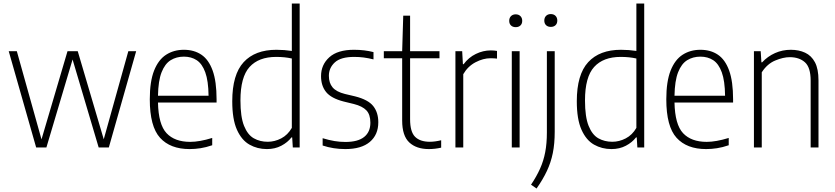

<svg xmlns="http://www.w3.org/2000/svg" viewBox="-20 -828 4686 1078"><path d="M183 0 29 -540.5H74.5L213 -45.5L359 -540.5H416.5L562.5 -46L700.5 -540.5H744.5L591 0H534L387.5 -494L240.5 0Z M1044.5 9Q936 9 878.5 -54.5Q821 -118 821 -270.5Q821 -370.5 845.2 -431.8Q869.5 -493 912.8 -520.8Q956 -548.5 1012.5 -548.5Q1069.5 -548.5 1110.5 -521Q1151.5 -493.5 1173.8 -432.2Q1196 -371 1196 -270V-252.5H867Q869.5 -129 915.2 -80.2Q961 -31.5 1048 -31.5Q1100 -31.5 1171.5 -53.5V-12.5Q1136.5 -0.5 1105.5 4.2Q1074.5 9 1044.5 9ZM1012.5 -510Q970.5 -510 938.2 -490Q906 -470 887.2 -422.2Q868.5 -374.5 867 -290.5H1151Q1150 -374 1132.5 -422Q1115 -470 1084.5 -490Q1054 -510 1012.5 -510Z M1478.5 9Q1425 9 1380.8 -16Q1336.5 -41 1310.2 -99.8Q1284 -158.5 1284 -259.5Q1284 -409.5 1348 -479Q1412 -548.5 1532 -548.5Q1553.5 -548.5 1576.2 -546.8Q1599 -545 1618.5 -542V-808H1662.5V0H1624L1620.5 -56.5H1616.5Q1595 -28.5 1559.5 -9.8Q1524 9 1478.5 9ZM1483.5 -32Q1522 -32 1558.8 -51Q1595.5 -70 1618.5 -110V-499.5Q1579.5 -508.5 1530.5 -508.5Q1432.5 -508.5 1381.2 -452Q1330 -395.5 1330 -264Q1330 -172 1350.2 -121.5Q1370.5 -71 1405 -51.5Q1439.5 -32 1483.5 -32Z M1919 9Q1851.5 9 1791.5 -11V-52Q1828 -41 1858.2 -36Q1888.5 -31 1919.5 -31Q1989.5 -31 2024.5 -59Q2059.5 -87 2059.5 -139Q2059.5 -185 2037 -208.5Q2014.5 -232 1967 -244L1909.5 -258Q1839.5 -276 1811 -311.2Q1782.5 -346.5 1782.5 -400.5Q1782.5 -464.5 1829 -506.5Q1875.5 -548.5 1967.5 -548.5Q1998 -548.5 2024.8 -545.2Q2051.5 -542 2077 -535.5V-494.5Q2047 -502 2021.8 -505.2Q1996.5 -508.5 1968.5 -508.5Q1893.5 -508.5 1860 -477.8Q1826.5 -447 1826.5 -402.5Q1826.5 -362 1847.5 -337.2Q1868.5 -312.5 1916.5 -300.5L1973.5 -287Q2047 -268.5 2075.5 -232.5Q2104 -196.5 2104 -141.5Q2104 -71.5 2056.5 -31.2Q2009 9 1919 9Z M2388 9Q2318 9 2278 -28.2Q2238 -65.5 2238 -151V-501H2135V-540.5H2238L2244 -740H2282.5V-540.5H2447.5V-501H2282.5V-158.5Q2282.5 -88 2310.5 -60Q2338.5 -32 2393.5 -32Q2421.5 -32 2457 -40.5V1Q2422 9 2388 9Z M2537 0V-540.5H2575L2579 -467.5H2583Q2611 -505.5 2651.8 -525.2Q2692.5 -545 2735.5 -545Q2755 -545 2770.5 -542V-499Q2761.5 -500 2753.2 -500.5Q2745 -501 2734 -501Q2693 -501 2650 -478.5Q2607 -456 2581 -411.5V0Z M2853.5 0V-540.5H2897.5V0ZM2875.5 -675.5Q2859 -675.5 2849 -685Q2839 -694.5 2839 -711Q2839 -727.5 2849 -737.5Q2859 -747.5 2875.5 -747.5Q2892 -747.5 2902 -737.5Q2912 -727.5 2912 -711Q2912 -694.5 2902 -685Q2892 -675.5 2875.5 -675.5Z M2992.5 230.5 2961.5 209Q2992.5 163 3012.2 119Q3032 75 3041.2 26Q3050.5 -23 3050.5 -83.5V-540.5H3094.5V-88Q3094.5 -21.5 3083.8 31.5Q3073 84.5 3050.5 132.2Q3028 180 2992.5 230.5ZM3072.5 -677Q3056 -677 3046 -686.5Q3036 -696 3036 -712.5Q3036 -729 3046 -739Q3056 -749 3072.5 -749Q3089 -749 3099 -739Q3109 -729 3109 -712.5Q3109 -696 3099 -686.5Q3089 -677 3072.5 -677Z M3413 9Q3359.5 9 3315.2 -16Q3271 -41 3244.8 -99.8Q3218.5 -158.5 3218.5 -259.5Q3218.5 -409.5 3282.5 -479Q3346.5 -548.5 3466.5 -548.5Q3488 -548.5 3510.8 -546.8Q3533.5 -545 3553 -542V-808H3597V0H3558.5L3555 -56.5H3551Q3529.5 -28.5 3494 -9.8Q3458.5 9 3413 9ZM3418 -32Q3456.5 -32 3493.2 -51Q3530 -70 3553 -110V-499.5Q3514 -508.5 3465 -508.5Q3367 -508.5 3315.8 -452Q3264.5 -395.5 3264.5 -264Q3264.5 -172 3284.8 -121.5Q3305 -71 3339.5 -51.5Q3374 -32 3418 -32Z M3944.5 9Q3836 9 3778.5 -54.5Q3721 -118 3721 -270.5Q3721 -370.5 3745.2 -431.8Q3769.5 -493 3812.8 -520.8Q3856 -548.5 3912.5 -548.5Q3969.5 -548.5 4010.5 -521Q4051.5 -493.5 4073.8 -432.2Q4096 -371 4096 -270V-252.5H3767Q3769.5 -129 3815.2 -80.2Q3861 -31.5 3948 -31.5Q4000 -31.5 4071.5 -53.5V-12.5Q4036.5 -0.5 4005.5 4.2Q3974.5 9 3944.5 9ZM3912.5 -510Q3870.5 -510 3838.2 -490Q3806 -470 3787.2 -422.2Q3768.5 -374.5 3767 -290.5H4051Q4050 -374 4032.5 -422Q4015 -470 3984.5 -490Q3954 -510 3912.5 -510Z M4213 0V-540.5H4251L4255 -478H4259Q4290 -511.5 4331.5 -530Q4373 -548.5 4420 -548.5Q4465 -548.5 4500.2 -532.2Q4535.5 -516 4555.5 -478.5Q4575.5 -441 4575.5 -376.5V0H4531.5V-375Q4531.5 -449.5 4499.5 -478.2Q4467.5 -507 4414 -507Q4377.5 -507 4332.5 -488.2Q4287.5 -469.5 4257 -422V0Z"/></svg>

Font: Encode Sans SmCnd XLt
Style: Regular
Weight: 200
Width: 4
Designer: Multiple Designers
Foundry: Impallari Type
Version: Version 3.002; ttfautohint (v1.8.3) -l 8 -r 50 -G 200 -x 14 